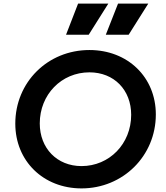

<svg xmlns="http://www.w3.org/2000/svg" viewBox="-20 -1035 922 1067"><path d="M433 12C663 12 846 -168 846 -399C846 -606 690 -757 477 -757C245 -757 65 -578 65 -348C65 -140 221 12 433 12ZM201 -349C201 -510 322 -633 477 -633C614 -633 709 -535 709 -397C709 -236 588 -112 433 -112C297 -112 201 -211 201 -349ZM347 -842H473L582 -1015H414ZM568 -842H695L804 -1015H636Z"/></svg>

Font: Mluvka Bold
Style: Italic
Weight: 700
Italic angle: -8°
Designer: Modified by Jiří Krblich, Original typeface by Gumpita Rahayu
Foundry: Gumpita Rahayu & Jiří Krblich
Version: Version 2.000;Glyphs 3.1.1 (3134)